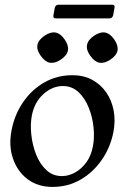

<svg xmlns="http://www.w3.org/2000/svg" viewBox="-20 -762 515 794"><path d="M196.8 11Q136.5 11 94.2 -20.9Q52 -52.8 33.6 -106.4Q15.2 -160 28 -224.2Q40 -287 74.8 -338.4Q109.5 -389.8 162.1 -420.4Q214.8 -451 280.2 -451Q325 -451 360.1 -432.5Q395.2 -414 418.4 -381.2Q441.5 -348.5 449.8 -306.1Q458 -263.8 449 -216Q436.8 -153.2 401.5 -101.8Q366.2 -50.2 313.9 -19.6Q261.5 11 196.8 11ZM236.2 -33.8Q263.5 -33.8 290.1 -48.4Q316.8 -63 337 -90.6Q357.2 -118.2 364.2 -157Q371 -191.5 366.9 -234.4Q362.8 -277.2 347.2 -316.2Q331.8 -355.2 304.9 -380.8Q278 -406.2 240 -406.2Q196.5 -406.2 159.2 -372.6Q122 -339 111.5 -283Q105 -248.5 109.4 -205.8Q113.8 -163 129 -123.9Q144.2 -84.8 171.1 -59.2Q198 -33.8 236.2 -33.8ZM209.5 -627.5Q231.2 -623 248 -598Q264.5 -573.8 261 -553Q256.5 -532 231.5 -515.5Q207.2 -499 185.5 -502.8Q165.8 -506.8 148 -532Q130.8 -555.2 135 -577Q139.5 -598 164.5 -614.5Q188.8 -631 209.5 -627.5ZM414.5 -627.5Q436.2 -623 453 -598Q469.5 -573.8 466 -553Q461.5 -532 436.5 -515.5Q412.2 -499 390.5 -502.8Q370.8 -506.8 353 -532Q335.8 -555.2 340 -577Q344.5 -598 369.5 -614.5Q393.8 -631 414.5 -627.5ZM448 -699Q445 -686 432 -686H211Q198 -686 201 -699L206.5 -729.5Q209.5 -742.5 222.5 -742.5H443.5Q456.5 -742.5 453.5 -729.5Z"/></svg>

Font: Young Serif Light
Style: Italic
Weight: 300
Italic angle: -10.979°
Designer: Bastien Sozeau
Foundry: NBR — Bastien Sozeau
Version: Version 5.001